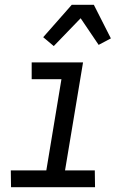

<svg xmlns="http://www.w3.org/2000/svg" viewBox="-20 -780 540 800"><path d="M376 0H26L25 -70H173L236 -450H112V-520H326L251 -70H375ZM204 -588 160 -625 279 -760H371L442 -620L391 -593L316 -704Z"/></svg>

Font: Iosevka Oblique
Style: Regular
Weight: 400
Italic angle: -9°
Monospace: yes
Designer: Belleve Invis
Foundry: Belleve Invis
Version: Version 32.5.0; ttfautohint (v1.8.4)